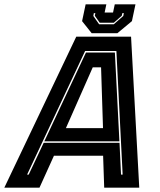

<svg xmlns="http://www.w3.org/2000/svg" viewBox="-67 -870 742 890"><path d="M-47 0 286.5 -700H540.5L578.5 0H416L411 -148H183L116 0ZM58.5 -60.5H66L135.5 -208H487L494 -60.5H501.5L472.5 -633.5H327.5ZM138.5 -215 331.5 -626.5H465.5L486.5 -215ZM238.5 -276H410.5L401.5 -558H363ZM358 -716 313.5 -772 330 -850H426L418 -812H457L465 -850H561L544.5 -772L477 -716ZM392.5 -757.5H460.5L504.5 -796L507 -809H500L497.5 -797L460.5 -764.5H395.5L372.5 -797L375 -809H368L365.5 -796Z"/></svg>

Font: Tourney Thin ExtraBold
Style: Italic
Weight: 800
Italic angle: -12°
Version: Version 1.015